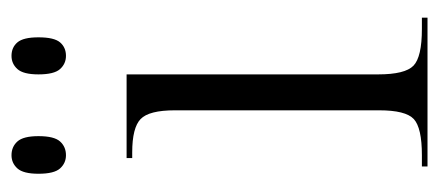

<svg xmlns="http://www.w3.org/2000/svg" viewBox="-240 -542 781 342"><g transform="rotate(-90 151.0 -370.5)"><path d="M26 0V-10H46Q95 -10 110.5 -24.5Q126 -39 126 -86V-450Q126 -496 110.5 -511Q95 -526 51 -526H41V-536H190V-88Q190 -40 205.5 -25Q221 -10 271 -10H291V0ZM223 -644Q209 -644 199.5 -654.5Q190 -665 190 -693Q190 -720 199.5 -730.5Q209 -741 223 -741Q238 -741 247 -730.5Q256 -720 256 -693Q256 -665 247 -654.5Q238 -644 223 -644ZM46 -644Q32 -644 22.5 -654.5Q13 -665 13 -693Q13 -720 22.5 -730.5Q32 -741 46 -741Q61 -741 70.5 -730.5Q80 -720 80 -693Q80 -665 70.5 -654.5Q61 -644 46 -644Z"/></g></svg>

Font: Noto Serif Display Light
Style: Regular
Weight: 300
Designer: Monotype Design Team
Foundry: Monotype Imaging Inc.
Version: Version 2.009